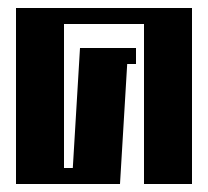

<svg xmlns="http://www.w3.org/2000/svg" viewBox="-20 -460 520 480"><path d="M20 -440H460V0H340V-400H140V-40H162L180 -340H320V-300H298L280 0H20Z"/></svg>

Font: SOV_poster
Style: Bold
Weight: 700
Version: Version 1.00